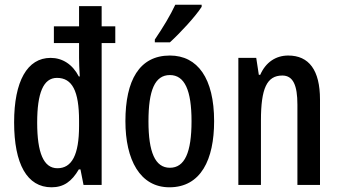

<svg xmlns="http://www.w3.org/2000/svg" viewBox="-20 -786 1440 816"><path d="M199 10C251 10 285 -15 315 -66H322L335 0H412V-603H470V-674H412V-760H316V-674H209V-603H316V-540C316 -520 317 -493 319 -461H315C288 -513 245 -540 195 -540C96 -540 40 -441 40 -266C40 -89 95 10 199 10ZM224 -71C165 -71 138 -137 138 -265C138 -390 164 -455 222 -455C287 -455 316 -399 316 -273V-251C316 -127 285 -71 224 -71Z M837 -757V-766H725C704 -721 674 -671 638 -618V-606H702C744 -644 811 -716 837 -757ZM890 -271C890 -453 820 -550 702 -550C572 -550 513 -444 513 -271C513 -107 575 10 700 10C834 10 890 -108 890 -271ZM611 -270C611 -402 638 -467 702 -467C765 -467 794 -402 794 -271C794 -138 765 -73 702 -73C639 -73 611 -140 611 -270Z M1205 -550C1152 -550 1109 -521 1086 -468H1080L1069 -540H993V0H1089V-274C1089 -410 1114 -465 1180 -465C1226 -465 1244 -423 1244 -341V0H1340V-363C1340 -488 1293 -550 1205 -550Z"/></svg>

Font: Noto Sans Lao ExtraCondensed Medium
Style: Regular
Weight: 500
Width: 2
Designer: Monotype Design Team
Foundry: Monotype Imaging Inc.
Version: Version 2.003